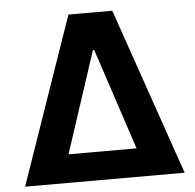

<svg xmlns="http://www.w3.org/2000/svg" viewBox="-52 -781 847 833"><g transform="rotate(-5 371.5 -364.0)"><path d="M23.8 0 276.2 -727.5H467.1L718.8 0ZM223.8 -123.5H520L374.3 -564.6H368.5Z"/></g></svg>

Font: Inter Variable LoSnoCo
Style: Regular
Weight: 400
Designer: Rasmus Andersson
Foundry: rsms
Version: Version 4.000;git-a52131595; featfreeze: case,dlig,ss01,ss02